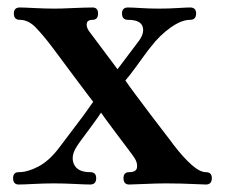

<svg xmlns="http://www.w3.org/2000/svg" viewBox="-20 -493 601 513"><path d="M30 0Q15 0 15 -17Q15 -33 30 -33Q54 -33 82.5 -48Q111 -63 137 -97Q170 -141 188 -164.5Q206 -188 214.5 -200.5Q223 -213 229 -221Q228 -222 217.5 -236Q207 -250 191.5 -270.5Q176 -291 160.5 -312Q145 -333 133 -349Q121 -365 118 -369Q96 -398 76 -419Q56 -440 33 -440Q17 -440 17 -457Q17 -473 33 -473Q44 -473 72 -471.5Q100 -470 125 -470Q143 -470 163.5 -471Q184 -472 202 -472.5Q220 -473 227 -473Q242 -473 242 -457Q242 -440 227 -440Q214 -440 212 -431Q210 -422 217 -411L294 -308Q313 -333 326 -350.5Q339 -368 349 -381Q367 -404 361 -422Q355 -440 322 -440Q306 -440 306 -457Q306 -473 322 -473Q333 -473 356 -471.5Q379 -470 405 -470Q431 -470 454.5 -471.5Q478 -473 488 -473Q504 -473 504 -457Q504 -440 488 -440Q465 -440 436 -419.5Q407 -399 384 -369Q378 -362 366 -345.5Q354 -329 340.5 -310.5Q327 -292 315 -278Q323 -266 342 -240.5Q361 -215 382.5 -186.5Q404 -158 421.5 -135.5Q439 -113 443 -107Q469 -73 491.5 -53Q514 -33 530 -33Q546 -33 546 -17Q546 0 530 0Q523 0 504.5 -1Q486 -2 464 -2.5Q442 -3 424 -3Q398 -3 367 -1.5Q336 0 325 0Q310 0 310 -17Q310 -33 325 -33Q344 -33 346 -45Q348 -57 340 -70Q337 -75 323 -93.5Q309 -112 292.5 -134Q276 -156 263.5 -173Q251 -190 250 -192Q249 -190 240.5 -178Q232 -166 220.5 -150.5Q209 -135 199 -121.5Q189 -108 186 -103Q168 -76 177.5 -54.5Q187 -33 221 -33Q237 -33 237 -17Q237 0 221 0Q210 0 180 -1.5Q150 -3 124 -3Q98 -3 69.5 -1.5Q41 0 30 0Z"/></svg>

Font: Zen Antique
Style: Regular
Weight: 400
Designer: Yoshimichi Ohira
Foundry: Positype
Version: Version 1.001